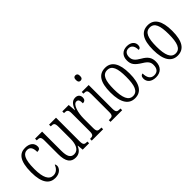

<svg xmlns="http://www.w3.org/2000/svg" viewBox="95 -1609 2481 2481"><g transform="rotate(-45 1336.0 -368.5)"><path d="M216 10C304 10 344 -47 344 -86C344 -103 340 -113 332 -119C315 -75 281 -31 223 -31C145 -31 105 -106 105 -265C105 -453 148 -506 213 -506C270 -506 288 -461 288 -394C324 -394 343 -405 343 -441C343 -503 296 -544 213 -544C115 -544 45 -479 45 -264C45 -63 116 10 216 10Z M589 10C646 10 685 -18 712 -80H716L724 0H841V-31H838C790 -31 772 -38 772 -105V-536H645V-505H648C698 -505 712 -497 712 -424V-210C712 -111 680 -35 606 -35C542 -35 518 -85 518 -186V-536H389V-505H393C441 -505 458 -497 458 -435V-185C458 -46 504 10 589 10Z M889 0H1097V-31H1081C1034 -31 1017 -38 1017 -103V-275C1017 -375 1047 -499 1106 -499C1143 -499 1149 -469 1149 -422C1187 -422 1202 -444 1202 -476C1202 -516 1179 -545 1130 -545C1065 -545 1036 -488 1015 -431H1013L1004 -536H887V-505H890C938 -505 956 -497 956 -433V-105C956 -39 938 -31 891 -31H889Z M1335 -649C1357 -649 1374 -661 1374 -698C1374 -735 1357 -747 1335 -747C1313 -747 1298 -735 1298 -698C1298 -661 1313 -649 1335 -649ZM1232 0H1445V-31H1434C1385 -31 1369 -40 1369 -106V-536H1242V-505H1250C1297 -505 1310 -495 1310 -430V-104C1310 -40 1293 -31 1245 -31H1232Z M1673 10C1788 10 1849 -77 1849 -268C1849 -453 1788 -544 1676 -544C1556 -544 1499 -454 1499 -268C1499 -79 1564 10 1673 10ZM1675 -29C1594 -29 1560 -111 1560 -268C1560 -425 1590 -504 1674 -504C1758 -504 1787 -425 1787 -268C1787 -112 1758 -29 1675 -29Z M2056 10C2145 10 2198 -45 2198 -135C2198 -208 2168 -253 2088 -298C2021 -337 1993 -367 1993 -422C1993 -471 2016 -508 2067 -508C2119 -508 2147 -471 2147 -400C2174 -400 2187 -419 2187 -451C2187 -503 2145 -543 2071 -543C1993 -543 1942 -494 1942 -412C1942 -336 1974 -300 2060 -246C2128 -205 2146 -174 2146 -127C2146 -60 2116 -25 2058 -25C1996 -25 1967 -74 1967 -149C1946 -149 1927 -133 1927 -94C1927 -36 1971 10 2056 10Z M2452 10C2567 10 2628 -77 2628 -268C2628 -453 2567 -544 2455 -544C2335 -544 2278 -454 2278 -268C2278 -79 2343 10 2452 10ZM2454 -29C2373 -29 2339 -111 2339 -268C2339 -425 2369 -504 2453 -504C2537 -504 2566 -425 2566 -268C2566 -112 2537 -29 2454 -29Z"/></g></svg>

Font: Noto Serif Tamil ExtraCondensed Light
Style: Italic
Weight: 300
Width: 2
Italic angle: -12°
Designer: Indian Type Foundry, Tom Grace, and the Monotype Design Team
Foundry: Monotype Imaging Inc.
Version: Version 2.003